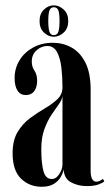

<svg xmlns="http://www.w3.org/2000/svg" viewBox="-20 -686 415 716"><path d="M135.5 10.5Q89.5 10.5 58.2 -20Q27 -50.5 27 -114.5Q27 -163 45.8 -194Q64.5 -225 92.2 -245.5Q120 -266 147.8 -282.2Q175.5 -298.5 194.2 -316.2Q213 -334 213 -360.5Q213 -398 209 -433.2Q205 -468.5 192.8 -491.5Q180.5 -514.5 156.5 -514.5Q134.5 -514.5 116.5 -498.5Q98.5 -482.5 98.5 -456.5Q98.5 -437 108.5 -422.5Q118.5 -408 118.5 -384.5Q118.5 -361 107.8 -346.2Q97 -331.5 76 -331.5Q56 -331.5 45.2 -348.2Q34.5 -365 34.5 -395Q34.5 -431.5 53 -461.5Q71.5 -491.5 103.8 -509Q136 -526.5 177 -526.5Q214.5 -526.5 246.5 -509Q278.5 -491.5 298.2 -453Q318 -414.5 318 -351.5V-50Q318 -8.5 339.5 -8.5Q346 -8.5 353 -12Q360 -15.5 363.5 -19L369 -10Q364.5 -4.5 347.5 1.8Q330.5 8 303.5 8Q271 8 244.8 -6.2Q218.5 -20.5 217.5 -55Q215.5 -42.5 207 -27Q198.5 -11.5 181.2 -0.5Q164 10.5 135.5 10.5ZM173 -18.5Q189.5 -18.5 201.2 -37Q213 -55.5 213 -72.5V-329Q212 -315 199.8 -298Q187.5 -281 172.2 -258.2Q157 -235.5 145.5 -204.2Q134 -173 134 -130Q134 -77.5 142 -48Q150 -18.5 173 -18.5ZM180.5 -549Q160 -549 143.8 -564.8Q127.5 -580.5 127.5 -607.5Q127.5 -634.5 143.8 -650.2Q160 -666 180.5 -666Q201 -666 217.8 -650.2Q234.5 -634.5 234.5 -607.5Q234.5 -580.5 217.8 -564.8Q201 -549 180.5 -549ZM180.5 -555Q193.5 -555 197.8 -568Q202 -581 202 -608.5Q202 -634 197.8 -646.5Q193.5 -659 180.5 -659Q168.5 -659 164.2 -646.5Q160 -634 160 -608.5Q160 -581 164.2 -568Q168.5 -555 180.5 -555Z"/></svg>

Font: Imbue 100pt SemiBold
Style: Regular
Weight: 600
Designer: Tyler Finck
Foundry: Etcetera Type Company
Version: Version 1.102; ttfautohint (v1.8.3)